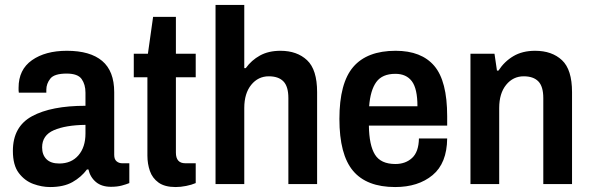

<svg xmlns="http://www.w3.org/2000/svg" viewBox="-20 -743 2383 775"><path d="M182 12Q149 12 114.5 -0.5Q80 -13 56 -44.5Q32 -76 32 -134Q32 -232 109.5 -274Q187 -316 325 -316V-369Q325 -402 309.5 -424Q294 -446 249 -446Q199 -446 183 -425.5Q167 -405 167 -381V-369H56Q55 -373 55 -378Q55 -383 55 -389Q55 -462 109 -500Q163 -538 250 -538Q344 -538 392.5 -497Q441 -456 441 -371V-118Q441 -100 450.5 -92Q460 -84 473 -84H502V-4Q490 1 471.5 6Q453 11 428 11Q390 11 367 -8.5Q344 -28 337 -59H331Q308 -28 272.5 -8Q237 12 182 12ZM219 -83Q268 -83 296.5 -116Q325 -149 325 -204V-239Q245 -238 197.5 -217.5Q150 -197 150 -148Q150 -118 167.5 -100.5Q185 -83 219 -83Z M689 12Q645 12 620 -6Q595 -24 585 -53Q575 -82 575 -115V-431H520V-526H577L598 -675H690V-526H770V-431H690V-127Q690 -84 728 -84H770V-4Q754 3 731.5 7.5Q709 12 689 12Z M850 0V-723H966V-468H972Q995 -500 1029.5 -519Q1064 -538 1112 -538Q1179 -538 1219.5 -500Q1260 -462 1260 -371V0H1144V-347Q1144 -394 1124 -414.5Q1104 -435 1065 -435Q1022 -435 994 -400.5Q966 -366 966 -307V0Z M1575 12Q1460 12 1405 -53.5Q1350 -119 1350 -263Q1350 -408 1406 -473Q1462 -538 1577 -538Q1681 -538 1733 -477Q1785 -416 1785 -274V-236H1469Q1470 -157 1493.5 -119Q1517 -81 1576 -81Q1617 -81 1643.5 -105.5Q1670 -130 1671 -184H1785Q1784 -84 1726 -36Q1668 12 1575 12ZM1470 -314H1665Q1665 -385 1642.5 -415Q1620 -445 1576 -445Q1523 -445 1499 -412Q1475 -379 1470 -314Z M1879 0V-526H1976L1986 -458H1992Q2016 -495 2052.5 -516.5Q2089 -538 2140 -538Q2208 -538 2248.5 -500Q2289 -462 2289 -371V0H2173V-347Q2173 -394 2153 -414.5Q2133 -435 2094 -435Q2051 -435 2023 -400.5Q1995 -366 1995 -307V0Z"/></svg>

Font: Archivo SemiCondensed SemiBold
Style: Regular
Weight: 600
Width: 4
Designer: Hector Gatti
Foundry: Omnibus-Type
Version: Version 2.001; ttfautohint (v1.8.3)